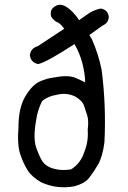

<svg xmlns="http://www.w3.org/2000/svg" viewBox="-20 -780 540 807"><path d="M205.1 -749Q228.5 -768.6 255.9 -752.9Q286.1 -735.4 312.5 -695.3L341.8 -715.8Q369.1 -737.3 403.3 -744.1Q433.6 -739.3 437.5 -709Q435.5 -682.6 410.2 -671.9L355.5 -632.8L366.2 -615.2Q393.6 -553.7 407.2 -486.3Q426.8 -334 418.9 -181.6Q411.1 -121.1 392.1 -88.4Q373 -55.7 354.5 -32.2Q335.9 -8.8 293 2.9Q219.7 16.6 153.3 -13.7Q114.3 -36.1 96.7 -63.5Q79.1 -90.8 65.4 -130.9Q51.8 -170.9 57.6 -244.1Q57.6 -326.2 85.9 -374Q114.3 -421.9 145 -436.5Q175.8 -451.2 211.9 -455.1Q268.6 -465.8 298.8 -452.1Q329.1 -438.5 337.9 -433.6Q337.9 -467.8 326.7 -512.2Q315.4 -556.6 293 -594.7Q177.7 -519.5 140.6 -510.7Q110.4 -516.6 105.5 -546.9Q108.4 -577.1 138.7 -585.9L250 -659.2Q232.4 -682.6 222.2 -686Q211.9 -689.5 205.1 -698.2Q192.4 -708 193.4 -722.7Q192.4 -739.3 205.1 -749ZM296.9 -374Q258.8 -392.6 215.8 -380.9Q182.6 -376 157.2 -355.5Q137.7 -317.4 131.8 -274.4Q118.2 -198.2 132.8 -157.7Q147.5 -117.2 159.2 -100.6Q170.9 -84 195.3 -74.2Q235.4 -60.5 279.3 -68.4Q319.3 -93.8 334 -140.6Q352.5 -184.6 348.6 -234.4Q353.5 -272.5 346.7 -294.4Q339.8 -316.4 333 -336.4Q326.2 -356.4 296.9 -374Z"/></svg>

Font: NaikaiFont
Style: Regular-Lite
Weight: 400
Version: Version 1.67